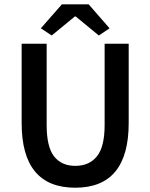

<svg xmlns="http://www.w3.org/2000/svg" viewBox="-20 -856 695 888"><path d="M80.1 -287.1V-653.8H195.8V-277.8Q195.8 -176.3 230.2 -132.6Q264.6 -88.9 328.1 -88.9Q392.6 -88.9 428.2 -132.8Q463.9 -176.8 463.9 -277.8V-653.8H575.2V-287.1Q575.2 12.2 328.1 12.2Q80.1 12.2 80.1 -287.1ZM168.9 -725.1 266.1 -835.9H390.1L486.8 -725.1L437 -691.9L330.1 -779.8H326.2L219.2 -691.9Z"/></svg>

Font: Source Sans Pro Semibold
Style: Regular
Weight: 600
Designer: Paul D. Hunt
Foundry: Adobe Systems Incorporated
Version: Version 2.020;PS 2.0;hotconv 1.0.86;makeotf.lib2.5.63406